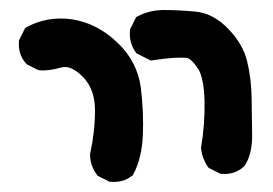

<svg xmlns="http://www.w3.org/2000/svg" viewBox="-20 -429 540 380"><path d="M194.8 -70.3 175.3 -80.1 173.3 -81.1 171.9 -83Q158.2 -101.1 158.2 -124V-125L158.7 -126.5Q163.1 -146 165.5 -167.2Q168 -188.5 168 -210.9Q168 -252.9 143.6 -277.3Q120.1 -300.8 101.1 -295.4Q75.2 -288.1 57.6 -290L55.7 -290.5L54.2 -291L34.7 -300.8L33.2 -301.8L31.7 -303.2Q15.1 -321.8 17.6 -347.7V-349.6L18.6 -351.1L28.3 -370.6L29.8 -373.5L32.2 -375Q74.2 -397.9 123.5 -390.6Q147.9 -386.7 170.2 -375.2Q192.4 -363.8 212.4 -344.7Q232.4 -325.7 243.9 -303.2Q255.4 -280.8 258.8 -254.9Q261.7 -231 262.7 -207.5Q263.7 -184.1 262.7 -161.6Q260.7 -115.7 244.1 -84.5L243.2 -82.5L241.2 -81.1Q223.6 -66.9 198.2 -69.3H196.3ZM414.6 -85.9 395 -95.7 393.1 -96.7 391.6 -98.6Q380.4 -114.7 377.9 -134.8V-136.2V-137.2Q385.7 -181.6 384.8 -228.5Q384.3 -251 381.1 -267.1Q377.9 -283.2 373 -291.5Q369.1 -297.4 365.5 -302Q361.8 -306.6 358.4 -309.6Q355 -312.5 351.6 -314Q350.6 -314.5 347.2 -314.7Q343.8 -314.9 337.4 -314.9Q331.1 -314.9 323.2 -314.5Q315.4 -314 304.4 -312.7Q293.5 -311.5 281.7 -309.6L278.8 -309.1L275.9 -310.5L252.4 -322.3L250.5 -323.2L249 -325.2Q234.9 -343.8 237.3 -369.1V-371.1L238.3 -372.6L248 -392.1L249.5 -395L252 -396.5Q275.9 -409.2 304.7 -409.2Q331.5 -409.2 365.2 -406.2Q383.8 -404.8 400.4 -396Q417 -387.2 431.6 -372.1Q446.3 -356.9 455.8 -340.6Q465.3 -324.2 469.2 -307.1Q477.5 -273.9 478 -233.9Q478.5 -195.3 479 -161.6Q479.5 -125 464.4 -101.1L463.4 -100.1L462.4 -99.1Q443.8 -82.5 418 -85H416Z"/></svg>

Font: NaikaiFont
Style: Bold
Weight: 700
Version: Version 1.89